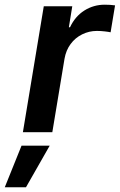

<svg xmlns="http://www.w3.org/2000/svg" viewBox="-78 -566 512 822"><path d="M20 0 109.4 -539.1H231.4L216.8 -449.2H221.7Q243.7 -496.1 283.2 -521Q322.8 -545.9 370.1 -545.9Q381.3 -545.9 393.6 -545.2Q405.8 -544.4 414.6 -543L395.5 -427.7Q387.2 -429.7 370.4 -431.6Q353.5 -433.6 336.9 -433.6Q303.2 -433.6 273.7 -418.9Q244.1 -404.3 224.4 -377.7Q204.6 -351.1 198.2 -314.5L146 0ZM-57.6 235.8 14.2 57.6H134.8L33.2 235.8Z"/></svg>

Font: Inter 18pt SemiBold
Style: Italic
Weight: 600
Italic angle: -9.3988°
Designer: Rasmus Andersson
Foundry: rsms
Version: Version 4.001;git-66647c0bb